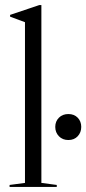

<svg xmlns="http://www.w3.org/2000/svg" viewBox="-20 -741 342 761"><path d="M144 -16 205 -8V0H18V-8L79 -16V-653L20 -675V-682L136 -721H144ZM213.5 -201Q199 -216 199 -238Q199 -260 213.5 -274.5Q228 -289 251 -289Q274 -289 288 -274.5Q302 -260 302 -238Q302 -216 288 -201Q274 -186 251 -186Q228 -186 213.5 -201Z"/></svg>

Font: Libre Caslon Display
Style: Regular
Weight: 400
Designer: Pablo Impallari, Rodrigo Fuenzalida
Foundry: Pablo Impallari, Rodrigo Fuenzalida
Version: Version 1.002